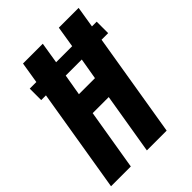

<svg xmlns="http://www.w3.org/2000/svg" viewBox="-211 -841 947 947"><g transform="rotate(-45 262.0 -367.5)"><path d="M0 0 90 -544H57V-624H103L121 -735H259L241 -624H353L371 -735H509L491 -624H524V-544H478L388 0H250L303 -319H191L138 0ZM321 -433 340 -544H228L209 -433Z"/></g></svg>

Font: Iosevka Term Curly Hv Obl
Style: Regular
Weight: 900
Italic angle: -9°
Designer: Belleve Invis
Foundry: Belleve Invis
Version: Version 32.3.0